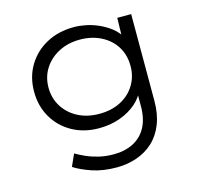

<svg xmlns="http://www.w3.org/2000/svg" viewBox="-109 -652 1043 1000"><g transform="rotate(-15 412.0 -152.0)"><path d="M402 230Q327 230 269.5 210.5Q212 191 175 167L204 102Q226 115 256 128.5Q286 142 323 151Q360 160 404 160Q463 160 508.5 137Q554 114 579 68Q604 22 604 -47V-131L617 -133Q605 -94 568 -61.5Q531 -29 479 -10Q427 9 365 9Q284 9 221 -26Q158 -61 122 -122.5Q86 -184 86 -262Q86 -342 123.5 -403.5Q161 -465 225.5 -499.5Q290 -534 372 -534Q402 -534 435 -527.5Q468 -521 498.5 -508Q529 -495 555 -477Q581 -459 599 -436.5Q617 -414 623 -389L601 -391L604 -522H679V-54Q679 17 657.5 71Q636 125 598 160Q560 195 509 212.5Q458 230 402 230ZM386 -63Q451 -63 500.5 -88.5Q550 -114 578 -159.5Q606 -205 606 -262Q606 -321 578.5 -366Q551 -411 500.5 -437Q450 -463 386 -463Q322 -463 272 -437Q222 -411 193 -366Q164 -321 164 -263Q164 -206 192.5 -160.5Q221 -115 271 -89Q321 -63 386 -63Z"/></g></svg>

Font: Lexend Giga Light
Style: Regular
Weight: 300
Version: Version 1.007